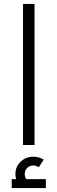

<svg xmlns="http://www.w3.org/2000/svg" viewBox="-20 -743 294 984"><path d="M98 -723H157V0H98ZM215 175V221H40V175H63Q59 164 59 149Q59 111 86 85.5Q113 60 151 60Q179 60 204 75L179 114Q163 105 151 105Q132 105 119.5 117.5Q107 130 107 149Q107 164 114 175Z"/></svg>

Font: Cairo Light
Style: Regular
Weight: 300
Designer: Mohamed Gaber, Accademia di Belle Arti di Urbino and others
Foundry: Kief Type Foundry, Accademia di Belle Arti di Urbino and others
Version: Version 3.011